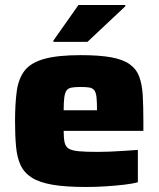

<svg xmlns="http://www.w3.org/2000/svg" viewBox="-20 -738 636 766"><path d="M323 8Q242 8 189.5 -1Q137 -10 106.5 -29.5Q76 -49 62 -79.5Q48 -110 44 -153.5Q40 -197 40 -254Q40 -325 47 -375Q54 -425 78.5 -456.5Q103 -488 156.5 -503Q210 -518 302 -518Q376 -518 423 -509.5Q470 -501 497 -482Q524 -463 535.5 -432Q547 -401 549.5 -357Q552 -313 552 -254V-216H234Q234 -186 238 -169Q242 -152 255 -144.5Q268 -137 295.5 -134.5Q323 -132 370 -132Q390 -132 416.5 -133Q443 -134 472.5 -136Q502 -138 530 -140V-11Q509 -5 474.5 -1Q440 3 400.5 5.5Q361 8 323 8ZM367 -280V-299Q367 -331 365 -350Q363 -369 356 -378Q349 -387 335.5 -389Q322 -391 301 -391Q279 -391 265.5 -388.5Q252 -386 245.5 -377Q239 -368 236.5 -349Q234 -330 234 -298H385ZM193 -571V-576L293 -718H480V-713L329 -571Z"/></svg>

Font: Saira SemiExpanded ExtraBold
Style: Regular
Weight: 800
Width: 6
Designer: Hector Gatti with collaboration of the Omnibus-Type team
Foundry: Omnibus-Type
Version: Version 1.101